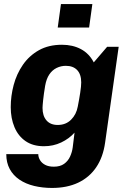

<svg xmlns="http://www.w3.org/2000/svg" viewBox="-20 -742 629 948"><path d="M237 186Q190 186 148.5 176Q107 166 76 145Q45 124 28 92.5Q11 61 11 19H169Q169 34 177.5 48.5Q186 63 203 72Q220 81 246 81Q277 81 296.5 67Q316 53 326 31Q336 9 339 -14L348 -87Q321 -57 282 -38.5Q243 -20 197 -20Q143 -20 106.5 -45Q70 -70 51.5 -114Q33 -158 33 -213Q33 -268 47.5 -322.5Q62 -377 93 -422Q124 -467 172 -494Q220 -521 286 -521Q339 -521 379.5 -499.5Q420 -478 443 -434L509 -511H566L499 -38Q489 34 455 84Q421 134 366 160Q311 186 237 186ZM265 -125Q305 -125 331 -151Q357 -177 364 -216Q371 -251 376 -284Q381 -317 381 -335Q381 -375 361 -396Q341 -417 305 -417Q281 -417 259.5 -406.5Q238 -396 223.5 -374.5Q209 -353 203 -319Q196 -277 193 -248Q190 -219 190 -209Q190 -170 209.5 -147.5Q229 -125 265 -125ZM265 -606 281 -722H436L420 -606Z"/></svg>

Font: Chivo Medium
Style: Bold Italic
Weight: 700
Italic angle: -8.05°
Version: Version 2.002